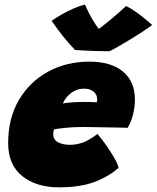

<svg xmlns="http://www.w3.org/2000/svg" viewBox="-20 -796 673 824"><path d="M489 -76Q446.5 -38 385.2 -15Q324 8 233.5 8Q135.5 8 75.2 -40.5Q15 -89 15 -181.5Q15 -289 61.5 -367.5Q108 -446 187 -488.8Q266 -531.5 363.5 -531.5Q456 -531.5 507.5 -489Q559 -446.5 559 -368Q559 -337.5 551 -305Q543 -272.5 528 -247.5Q520 -248 493 -248.5Q466 -249 432.8 -249.5Q399.5 -250 372.2 -250.5Q345 -251 336.5 -251Q298 -251 264.8 -247.8Q231.5 -244.5 212.5 -241Q208.5 -233 208.5 -220Q208.5 -195.5 229.8 -185Q251 -174.5 280 -174.5Q308 -174.5 334.8 -184Q361.5 -193.5 398.5 -221Q401 -218.5 413.2 -203Q425.5 -187.5 441 -165Q456.5 -142.5 470.2 -118.8Q484 -95 489 -76ZM249.5 -352Q264 -354.5 287.2 -356.5Q310.5 -358.5 341 -358.5Q358.5 -358.5 373.8 -358Q389 -357.5 395.5 -357Q396.5 -361 396.8 -364.8Q397 -368.5 397 -372Q396.5 -390.5 381.2 -403Q366 -415.5 340 -415.5Q315.5 -415.5 296.5 -404.2Q277.5 -393 265.8 -378Q254 -363 249.5 -352ZM521 -770Q535 -764 553 -752Q571 -740 588.2 -726.5Q605.5 -713 617.8 -702.2Q630 -691.5 633 -688.5Q615 -675 589.2 -658.2Q563.5 -641.5 536.2 -625Q509 -608.5 485.8 -595.2Q462.5 -582 449.5 -576Q429 -576 400.5 -576.8Q372 -577.5 345.2 -578.8Q318.5 -580 302 -581.5Q276.5 -608 252.2 -638.2Q228 -668.5 201.5 -706.5Q217 -718 241.8 -732.2Q266.5 -746.5 294.2 -758.8Q322 -771 344.5 -776.5Q359 -742.5 376 -713.8Q393 -685 404 -672Q417.5 -681.5 451.2 -709Q485 -736.5 521 -770Z"/></svg>

Font: Grandstander Black
Style: Italic
Weight: 900
Italic angle: -15°
Designer: Tyler Finck
Foundry: Etcetera Type Co
Version: Version 1.200; ttfautohint (v1.8.3)